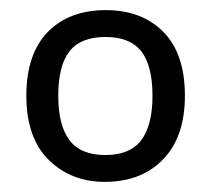

<svg xmlns="http://www.w3.org/2000/svg" viewBox="-20 -742 416 379"><path d="M345 -553Q345 -472 302 -427.5Q259 -383 187 -383Q120 -383 76 -426.5Q32 -470 32 -553Q32 -635 74 -678.5Q116 -722 189 -722Q260 -722 302.5 -679Q345 -636 345 -553ZM95 -553Q95 -495 117 -465.5Q139 -436 188 -436Q237 -436 259 -465.5Q281 -495 281 -553Q281 -612 259 -640.5Q237 -669 188 -669Q139 -669 117 -640.5Q95 -612 95 -553Z"/></svg>

Font: Noto Sans Old Permic
Style: Regular
Weight: 400
Designer: Monotype Design Team
Foundry: Monotype Imaging Inc.
Version: Version 2.001; ttfautohint (v1.8.4.7-5d5b)